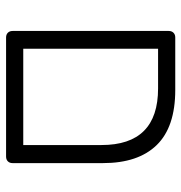

<svg xmlns="http://www.w3.org/2000/svg" viewBox="-2 -610 611 648"><g transform="rotate(90 304.0 -285.5)"><path d="M106 0Q96 0 90 -6Q84 -12 84 -22V-549Q84 -559 90 -565Q96 -571 106 -571H283Q408 -571 469 -508.5Q530 -446 530 -327V-22Q530 -12 524 -6Q518 0 508 0ZM469 -58V-322Q469 -513 278 -513H144V-58Z"/></g></svg>

Font: Rubik AZ
Style: Regular
Weight: 300
Designer: Hubert and Fischer
Foundry: Hubert & Fischer
Version: Version 2.000